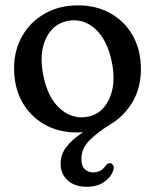

<svg xmlns="http://www.w3.org/2000/svg" viewBox="-20 -483 578 716"><path d="M270.5 -463Q340 -463 393 -432.8Q446 -402.5 475.8 -349Q505.5 -295.5 505.5 -225.5Q505.5 -156.5 475 -104Q444.5 -51.5 393 -20Q344.5 9.5 314 40Q283.5 70.5 283.5 110Q283.5 135.5 296.2 147.8Q309 160 327.5 160Q341 160 353 154.2Q365 148.5 373 135.5Q382.5 123.5 392.5 125.5Q398 127 402.2 133.5Q406.5 140 402 152Q396 175.5 369.8 194.5Q343.5 213.5 304 213.5Q258 213.5 232 189.5Q206 165.5 206 127Q206 93.5 226.8 65.8Q247.5 38 290 10Q283 10.5 277.5 10.8Q272 11 267 11Q197.5 11 144.8 -19.5Q92 -50 62.2 -103.8Q32.5 -157.5 32.5 -228.5Q32.5 -295.5 62.8 -348.5Q93 -401.5 146.8 -432.2Q200.5 -463 270.5 -463ZM308.5 -48Q361.5 -58.5 387.5 -114.5Q413.5 -170.5 397 -252Q379.5 -336 334.2 -376Q289 -416 232 -405Q177 -394 151 -338.8Q125 -283.5 141.5 -201.5Q158.5 -117 205.2 -76.8Q252 -36.5 308.5 -48Z"/></svg>

Font: Fraunces 72pt SuperSoft
Style: Regular
Weight: 400
Version: Version 1.000;[b76b70a41]